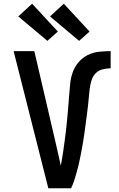

<svg xmlns="http://www.w3.org/2000/svg" viewBox="-20 -1009 640 1029"><path d="M239 0 53 -735H164L278 -245Q285 -214 292 -183Q299 -152 306 -121Q312 -152 316.5 -183Q321 -214 325.5 -245.5Q330 -277 333.5 -308Q337 -339 340 -370.5Q343 -402 345.5 -433.5Q348 -465 350.5 -496.5Q353 -528 356 -559.5Q359 -591 369.5 -621Q380 -651 401 -675.5Q422 -700 450 -714Q478 -728 510 -731.5Q542 -735 573 -735V-643Q551 -643 528.5 -637Q506 -631 491 -614.5Q476 -598 469.5 -575.5Q463 -553 460.5 -531Q458 -509 456 -486.5Q454 -464 451.5 -441.5Q449 -419 446 -396.5Q443 -374 440 -351.5Q437 -329 434 -306.5Q431 -284 427.5 -262Q424 -240 420 -217.5Q416 -195 411.5 -173Q407 -151 402 -129Q397 -107 391 -85.5Q385 -64 378 -42.5Q371 -21 361 0ZM404 -790 248 -921 322 -989 460 -840ZM234 -790 78 -921 152 -989 290 -840Z"/></svg>

Font: Iosevka Custom SmBdEx
Style: Regular
Weight: 600
Width: 7
Monospace: yes
Designer: Belleve Invis
Foundry: Belleve Invis
Version: Version 11.2.4; ttfautohint (v1.8.4)